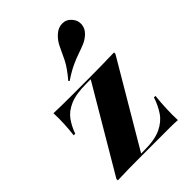

<svg xmlns="http://www.w3.org/2000/svg" viewBox="-199 -770 864 864"><g transform="rotate(-45 233.0 -338.0)"><path d="M33.9 0V-8.9L269.4 -408.1H241.9Q175.8 -408.1 137.5 -391.5Q99.2 -375 79 -346.8Q58.9 -318.5 46.8 -283.9H37.1Q41.1 -318.5 42.7 -352.4Q44.4 -386.3 42.7 -418.5Q66.9 -417.7 90.3 -417.3Q113.7 -416.9 137.9 -416.9H241.9H271.8Q311.3 -416.9 351.6 -417.7Q391.9 -418.5 429 -419.4V-410.5L193.5 -11.3H212.1Q280.6 -11.3 319.8 -29.8Q358.9 -48.4 379.8 -79.8Q400.8 -111.3 412.9 -149.2H422.6Q418.5 -111.3 416.9 -73.8Q415.3 -36.3 416.9 -0.8Q392.7 -2.4 369.4 -2.4Q346 -2.4 321.8 -2.4H212.1H187.1Q147.6 -2.4 108.9 -2Q70.2 -1.6 33.9 0ZM196.8 -469.4 192.7 -474.2Q230.6 -518.5 247.2 -552Q263.7 -585.5 275.4 -611.3Q287.1 -637.1 308.9 -656.5Q329.8 -675.8 355.6 -676.2Q381.5 -676.6 399.2 -656.5Q416.9 -637.1 415.3 -612.1Q413.7 -587.1 392.7 -567.7Q375.8 -552.4 356.9 -544.4Q337.9 -536.3 314.9 -528.6Q291.9 -521 262.9 -507.7Q233.9 -494.4 196.8 -469.4Z"/></g></svg>

Font: Playfair 144pt SemiExpanded Black
Style: Regular
Weight: 900
Width: 6
Designer: Claus Eggers Sørensen
Foundry: Claus Eggers Sørensen
Version: Version 2.203